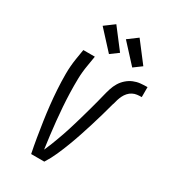

<svg xmlns="http://www.w3.org/2000/svg" viewBox="-231 -1098 1084 1215"><g transform="rotate(30 311.0 -490.5)"><path d="M196 0Q185 -54 176 -108Q167 -162 159 -216.5Q151 -271 145 -325.5Q139 -380 135.5 -436Q132 -492 132 -548.5Q132 -605 141 -662L153 -735H237L225 -662Q216 -611 215 -560Q214 -509 215.5 -459Q217 -409 220.5 -359.5Q224 -310 229 -261Q234 -212 240 -163Q246 -114 253 -65Q264 -89 273.5 -113Q283 -137 292 -161.5Q301 -186 309.5 -210Q318 -234 325.5 -258.5Q333 -283 340.5 -307.5Q348 -332 355 -357Q362 -382 369 -406.5Q376 -431 382.5 -455.5Q389 -480 395.5 -504.5Q402 -529 408 -554Q414 -579 422 -604Q430 -629 443.5 -651.5Q457 -674 477.5 -692Q498 -710 522 -720Q546 -730 571.5 -732.5Q597 -735 622 -735V-662Q605 -662 588.5 -660Q572 -658 556.5 -650Q541 -642 529 -628.5Q517 -615 509.5 -599.5Q502 -584 497 -568Q492 -552 488 -535L487 -534Q475 -489 462 -443.5Q449 -398 435 -353Q421 -308 406 -263Q391 -218 374 -173.5Q357 -129 337.5 -85Q318 -41 292 0ZM476 -794 352 -929 422 -981 533 -836ZM306 -794 182 -929 252 -981 363 -836Z"/></g></svg>

Font: Iosevka Curly Extended Oblique
Style: Regular
Weight: 400
Width: 7
Italic angle: -9°
Monospace: yes
Designer: Belleve Invis
Foundry: Belleve Invis
Version: Version 11.1.0; ttfautohint (v1.8.3)